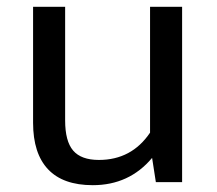

<svg xmlns="http://www.w3.org/2000/svg" viewBox="-20 -534 636 563"><path d="M77 -174C77 -114 91.7 -68.5 121 -37.5C150.3 -6.5 194 9 252 9C323.3 9 381.3 -17.7 426 -71L437 0H514V-514H420V-145C384 -91.7 334 -65 270 -65C235.3 -65 210.2 -74.2 194.5 -92.5C178.8 -110.8 171 -140.3 171 -181V-514H77Z"/></svg>

Font: Telex Regular
Style: Regular
Weight: 400
Designer: Andres Torresi
Foundry: Andres Torresi
Version: Version 1.001